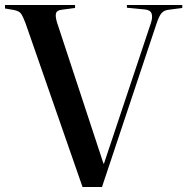

<svg xmlns="http://www.w3.org/2000/svg" viewBox="-22 -750 751 770"><path d="M309 0 80 -658Q70 -684 62.5 -695Q55 -706 33 -710L-2 -716V-730H279V-718L226 -711Q207 -709 203 -698Q199 -687 206 -662L393 -94H395L583 -657Q591 -681 586 -695.5Q581 -710 559 -712L487 -719V-730H709V-718L655 -711Q636 -709 626 -697.5Q616 -686 606 -656L387 0Z"/></svg>

Font: Literata 72pt Medium
Style: Regular
Weight: 500
Designer: Latin by Veronika Burian and Jose Scaglione. Greek by Irene Vlachou. Cyrillic by Vera Evstafieva.
Foundry: TypeTogether
Version: Version 3.002